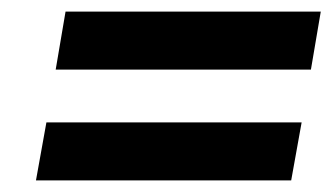

<svg xmlns="http://www.w3.org/2000/svg" viewBox="-20 -496 573 331"><path d="M76 -376 93 -476H533L516 -376ZM42 -185 60 -285H500L482 -185Z"/></svg>

Font: Scada
Style: Bold Italic
Weight: 700
Italic angle: -10°
Version: Version 4.000